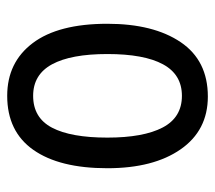

<svg xmlns="http://www.w3.org/2000/svg" viewBox="-52 -535 597 533"><g transform="rotate(-90 246.5 -268.5)"><path d="M447 -269Q447 -141 396 -65.5Q345 10 245 10Q151 10 98.5 -65.5Q46 -141 46 -269Q46 -402 97 -474.5Q148 -547 247 -547Q340 -547 393.5 -476Q447 -405 447 -269ZM131 -269Q131 -169 159 -115.5Q187 -62 247 -62Q306 -62 334.5 -114.5Q363 -167 363 -269Q363 -370 334.5 -422.5Q306 -475 247 -475Q186 -475 158.5 -422.5Q131 -370 131 -269Z"/></g></svg>

Font: Noto Sans Ethiopic Cond
Style: Regular
Weight: 400
Width: 3
Designer: Monotype Design Team
Foundry: Monotype Imaging Inc.
Version: Version 2.102; ttfautohint (v1.8.4.7-5d5b)